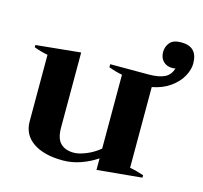

<svg xmlns="http://www.w3.org/2000/svg" viewBox="-101 -791 966 914"><g transform="rotate(15 382.0 -333.5)"><path d="M450 -45Q415 -21 371.5 -5.5Q328 10 283 10Q190 10 136.5 -26.5Q83 -63 83 -129V-457Q49 -463 15 -476V-487L235 -509V-139Q235 -85 258.5 -62Q282 -39 324 -39Q349 -39 384.5 -53.5Q420 -68 450 -93V-457Q418 -463 383 -476V-491H572Q623 -491 651 -505Q679 -519 688 -552Q683 -550 672 -550Q645 -550 628 -567Q611 -584 611 -613Q611 -639 627.5 -659Q644 -679 684 -679Q764 -679 764 -596Q764 -566 746 -533Q728 -500 691.5 -473.5Q655 -447 602 -437V-39Q632 -34 671 -21V-9L450 12Z"/></g></svg>

Font: Trirong
Style: Bold
Weight: 700
Designer: Katatrad Team
Foundry: CadsonDemak
Version: Version 1.001